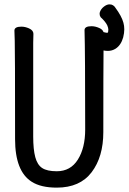

<svg xmlns="http://www.w3.org/2000/svg" viewBox="-20 -835 589 879"><path d="M49 -198Q49 -618 47.5 -648Q46 -678 46 -695Q46 -713 78 -713Q95 -713 113 -705Q133 -696 133 -680Q133 -668 132 -639V-210Q132 -151 141.5 -115.5Q151 -80 173.5 -65.5Q196 -51 240 -51Q303 -51 336.5 -104.5Q370 -158 370 -242Q370 -595 367 -697Q367 -715 399 -715Q416 -715 434 -707Q450 -700 454 -688Q469 -684 472 -685Q474 -685 475 -689Q476 -693 476 -700Q476 -707 471 -719Q462 -737 441 -756Q436 -763 436 -772Q436 -775 437 -779Q442 -794 455.5 -804.5Q469 -815 481 -815Q485 -815 490 -814Q502 -810 508 -800Q537 -761 545 -731Q549 -717 549 -700.5Q549 -684 544 -664Q534 -628 509 -612Q493 -602 474 -602Q464 -602 454 -604Q453 -514 453 -230Q453 -117 399.5 -46.5Q346 24 240 24Q167 24 125 -3Q49 -51 49 -198Z"/></svg>

Font: Moon Stars Kai HW
Style: Bold
Weight: 700
Designer: GuiWonder
Version: Version 1.101